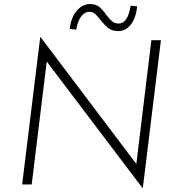

<svg xmlns="http://www.w3.org/2000/svg" viewBox="-20 -908 864 945"><path d="M772 -710 683 17H681L210 -605L136 0H89L178 -725H180L651 -101L725 -710ZM563 -755Q533 -755 515.5 -768Q498 -781 476 -808Q460 -829 449 -839Q438 -849 421 -850Q400 -851 381.5 -829.5Q363 -808 355 -762L323 -766Q330 -823 358 -855.5Q386 -888 422 -888Q451 -888 467.5 -875Q484 -862 503 -835Q520 -813 532.5 -802.5Q545 -792 564 -792Q609 -792 623 -880L655 -877Q649 -818 623.5 -786.5Q598 -755 563 -755Z"/></svg>

Font: Josefin Sans Light
Style: Italic
Weight: 300
Italic angle: -7°
Designer: Santiago Orozco
Foundry: Typemade
Version: Version 2.000